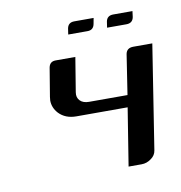

<svg xmlns="http://www.w3.org/2000/svg" viewBox="-56 -458 482 511"><g transform="rotate(-10 185.5 -203.0)"><path d="M77.1 -209.5Q77.1 -212.4 78.1 -219.2L90.8 -295.9Q93.8 -312 109.9 -312H163.1L147.9 -219.2Q145.5 -205.1 154.3 -196.3Q162.6 -188 178.2 -188H282.2L298.8 -295.9Q301.8 -312 319.8 -312H371.1L327.1 -30.8Q325.2 -17.1 313 -8.8Q301.3 0 287.1 0H252L276.9 -155.8H138.2Q108.9 -155.8 91.3 -174.3Q77.1 -189.9 77.1 -209.5ZM154.8 -374 157.2 -390.1Q160.2 -405.8 176.8 -405.8H229L226.1 -390.1Q223.1 -374 207 -374ZM259.8 -374 262.2 -390.1Q265.1 -405.8 282.2 -405.8H334L332 -390.1Q329.1 -374 312 -374Z"/></g></svg>

Font: Hhenum
Style: Italic
Weight: 400
Designer: T. Christopher White
Version: Version 1.0